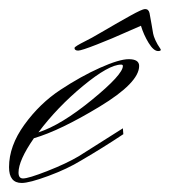

<svg xmlns="http://www.w3.org/2000/svg" viewBox="-20 -403 376 425"><path d="M335 -295 336 -293Q336 -290 330 -290Q320 -290 309 -308Q298 -326 292 -346L260 -332Q229 -318 194.5 -304.5Q160 -291 153 -291Q149 -291 147 -292.5Q145 -294 145 -296V-297Q145 -300 169 -312Q178 -316 209.5 -334.5Q241 -353 268 -368Q295 -383 301 -383Q309 -383 311 -374Q313 -364 315.5 -349Q318 -334 319 -328.5Q320 -323 324 -314Q328 -305 335 -295ZM252 -257Q252 -260 248 -260Q221 -260 164 -213Q107 -166 65 -110Q115 -126 183.5 -182Q252 -238 252 -257ZM21 -21Q21 -8 31 -8Q43 -8 85 -24.5Q127 -41 154 -57L252 -119L253 -106Q208 -76 160 -48Q129 -29 87 -13.5Q45 2 28 2Q0 2 0 -33Q0 -80 34 -127Q68 -174 113.5 -204Q159 -234 201.5 -253Q244 -272 265 -272Q288 -272 288 -257Q288 -220 200.5 -167Q113 -114 55 -97Q21 -48 21 -21Z"/></svg>

Font: Herr Von Muellerhoff
Style: Regular
Weight: 400
Designer: Alejandro Paul
Foundry: Alejandro Paul
Version: Version 1.000